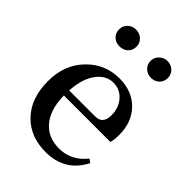

<svg xmlns="http://www.w3.org/2000/svg" viewBox="-229 -897 1022 1022"><g transform="rotate(45 282.0 -386.0)"><path d="M375 -678Q355 -696 355 -724Q355 -751 375 -769Q394 -787 420 -787Q447 -787 466 -769Q485 -751 485 -724Q485 -696 466 -678Q447 -661 420 -661Q394 -661 375 -678ZM137 -678Q118 -696 118 -724Q118 -751 137 -769Q156 -787 183 -787Q210 -787 230 -769Q249 -751 249 -724Q249 -696 230 -678Q211 -661 183 -661Q156 -661 137 -678ZM356 -306Q413 -306 413 -371Q413 -427 381 -464Q348 -502 298 -502Q245 -502 208 -455Q166 -403 160 -306ZM159 -267Q161 -159 212 -102Q259 -49 340 -49Q432 -49 493 -126L513 -112Q449 15 303 15Q187 15 117 -58Q45 -132 45 -262Q45 -387 124 -466Q198 -541 305 -541Q400 -541 458 -482Q516 -423 516 -328Q516 -289 509 -267Z"/></g></svg>

Font: `n[OS CN SemiBold
Style: <[WOS[P|ûg*[NI>           
Weight: 600
Designer: Ryoko NISHIZUKA ¬âXZm¬º[P (kana & ideographs); Frank Grie√ühammer (Latin, Greek & Cyrillic); Wenlong ZHANG _ e¬á¬ü¬ô (b
Foundry: Adobe Systems Incorporated
Version: Version 1.00 April 7, 2017, initial release